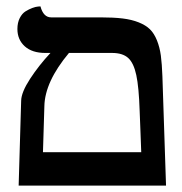

<svg xmlns="http://www.w3.org/2000/svg" viewBox="-20 -578 567 598"><path d="M329.1 -413.1H194.8Q119.6 -323.2 118.2 -247.1L113.8 -104H419.9Q418.9 -121.6 417.5 -168Q416 -214.4 415 -231.9Q412.6 -306.6 404.5 -344.2Q396.5 -381.8 379.2 -397.5Q361.8 -413.1 329.1 -413.1ZM497.1 0H38.1L45.9 -264.2Q46.4 -290.5 73.7 -332.5Q101.1 -374.5 137.2 -413.1H121.1Q80.1 -413.1 57.1 -433.8Q34.2 -454.6 34.2 -487.8Q34.2 -507.3 41.5 -521.7Q48.8 -536.1 59.6 -542.7Q70.3 -549.3 80.8 -553.2Q91.3 -557.1 98.6 -557.6L106 -558.1Q115.2 -523.9 139.2 -523.9H293Q333.5 -523.9 361.8 -520.5Q390.1 -517.1 412.1 -508.3Q434.1 -499.5 447 -486.8Q460 -474.1 468.8 -452.4Q477.5 -430.7 481 -404.8Q484.4 -378.9 485.8 -340.8Z"/></svg>

Font: Common Serif SemiBold
Style: Regular
Weight: 600
Designer: Philipp H. Poll, Khaled Hosny
Foundry: Stefan Peev, Context Ltd.
Version: Version 1.026